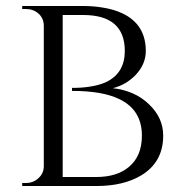

<svg xmlns="http://www.w3.org/2000/svg" viewBox="-20 -620 610 640"><path d="M258 -600Q291 -600 321 -595Q360 -589 389 -575Q466 -538 466 -450Q466 -406 432 -370Q400 -337 356 -326Q429 -318 476 -273Q524 -228 524 -168Q524 -79 450 -35Q391 0 302 0H54V-10H66Q91 -10 108 -26Q125 -41 126 -64V-536Q125 -560 108 -575Q91 -590 66 -590H54V-600ZM301 -30Q369 -30 409 -63Q453 -99 453 -168Q453 -254 377 -290Q321 -317 220 -317V-327Q253 -327 278 -331Q312 -336 335 -347Q396 -377 396 -450Q396 -570 257 -570H189V-30Z"/></svg>

Font: Cinzel(RUS BY LYAJKA)
Style: Regular
Weight: 400
Designer: Natanael Gama
Version: Version 1.001;PS 001.001;hotconv 1.0.56;makeotf.lib2.0.21325